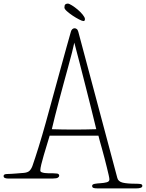

<svg xmlns="http://www.w3.org/2000/svg" viewBox="-70 -992 811 1067"><path d="M288 -950Q288 -964 293.5 -968Q299 -972 307 -972Q314 -972 330 -962Q346 -952 362 -938.5Q378 -925 390 -910Q402 -895 402 -886Q402 -875 394 -875Q387 -875 369.5 -884Q352 -893 334 -905Q316 -917 302 -929.5Q288 -942 288 -950ZM582 -3Q587 17 612 23Q637 29 685 29Q699 29 710 30.5Q721 32 721 41Q721 55 686 55H473Q455 55 448.5 52Q442 49 442 41Q442 32 457 29.5Q472 27 490 26Q508 25 523 21Q538 17 538 5Q538 -1 534 -19Q530 -37 524 -61Q518 -85 511 -112.5Q504 -140 497 -164.5Q490 -189 484.5 -209Q479 -229 477 -238H206Q199 -214 190 -185Q181 -156 173 -128.5Q165 -101 159.5 -78.5Q154 -56 154 -45Q154 -38 161 -35Q168 -32 178.5 -30.5Q189 -29 201.5 -29Q214 -29 225 -29Q235 -29 247 -27.5Q259 -26 259 -15Q259 -10 252 -5Q245 0 225 0H-27Q-36 0 -43 -3Q-50 -6 -50 -14Q-50 -25 -30 -25Q-20 -25 -5.5 -26Q9 -27 22.5 -28Q36 -29 46.5 -30Q57 -31 61 -31Q83 -33 93 -42Q103 -51 110 -69Q125 -112 144.5 -174.5Q164 -237 184 -309Q204 -381 224.5 -456.5Q245 -532 264 -600.5Q283 -669 298.5 -725.5Q314 -782 324 -816Q326 -824 331.5 -829.5Q337 -835 345 -835Q350 -835 356 -831Q362 -827 365 -816ZM343 -755Q339 -735 330 -699.5Q321 -664 309 -621Q297 -578 284 -529.5Q271 -481 258.5 -434.5Q246 -388 235.5 -346Q225 -304 218 -274Q249 -273 279 -272.5Q309 -272 340 -272Q371 -272 402.5 -272.5Q434 -273 465 -274Q453 -323 438 -384Q423 -445 406.5 -509Q390 -573 374 -636.5Q358 -700 343 -755Z"/></svg>

Font: Life Savers
Style: Regular
Weight: 400
Designer: Pablo Impallari, Rodrigo Fuenzalida, Brenda Gallo
Foundry: Pablo Impallari, Rodrigo Fuenzalida, Brenda Gallo
Version: Version 3.001; ttfautohint (v0.95) -l 8 -r 50 -G 200 -x 14 -